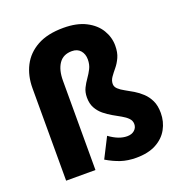

<svg xmlns="http://www.w3.org/2000/svg" viewBox="-145 -937 1021 1077"><g transform="rotate(-20 366.0 -398.5)"><path d="M487 14Q436 14 395.5 0.5Q355 -13 313 -38L374 -158Q403 -137 429 -127Q455 -117 480 -117Q507 -117 523.5 -131.5Q540 -146 540 -168Q540 -188 525.5 -203Q511 -218 488.5 -230.5Q466 -243 440.5 -257.5Q415 -272 392.5 -290.5Q370 -309 355.5 -335Q341 -361 341 -398Q341 -430 353 -454Q365 -478 380 -499Q395 -520 407 -543.5Q419 -567 419 -598Q419 -630 401 -651Q383 -672 350 -672Q298 -672 272.5 -634.5Q247 -597 247 -533V0H72V-552Q72 -626 102 -684.5Q132 -743 193.5 -777Q255 -811 350 -811Q430 -811 483.5 -783.5Q537 -756 563.5 -712Q590 -668 590 -618Q590 -577 577 -548.5Q564 -520 546.5 -499Q529 -478 516 -459.5Q503 -441 503 -420Q503 -403 517.5 -389.5Q532 -376 554.5 -364Q577 -352 602 -337Q627 -322 649.5 -301Q672 -280 686.5 -250Q701 -220 701 -176Q701 -124 677 -80.5Q653 -37 605.5 -11.5Q558 14 487 14Z"/></g></svg>

Font: Noto Sans KR Thin Black
Style: Regular
Weight: 900
Version: Version 2.004-H2;hotconv 1.0.118;makeotfexe 2.5.65603